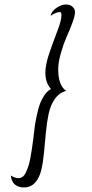

<svg xmlns="http://www.w3.org/2000/svg" viewBox="-20 -740 408 847"><path d="M127 -128.9Q130.4 -161.1 133.5 -183.1Q136.7 -205.1 143.1 -234.6Q149.4 -264.2 157 -283.9Q164.6 -303.7 177 -321.5Q189.5 -339.4 205.1 -347.2Q180.2 -374.5 180.2 -418.9Q180.2 -455.6 198 -507.1Q215.8 -558.6 233.4 -604.2Q251 -649.9 251 -671.9Q251 -687 244.1 -687Q238.3 -687 226.3 -682.9Q214.4 -678.7 203.1 -669.9Q207.5 -690.4 229.2 -705.3Q251 -720.2 271 -720.2Q289.6 -720.2 300.3 -710Q311 -699.7 311 -686Q311 -671.4 299.6 -640.1Q288.1 -608.9 273.9 -577.1Q259.8 -545.4 248.3 -504.9Q236.8 -464.4 236.8 -434.1Q236.8 -362.8 272 -338.9Q241.2 -331.1 221.9 -303.5Q202.6 -275.9 194.6 -237.8Q186.5 -199.7 182.4 -155.5Q178.2 -111.3 174.3 -68.6Q170.4 -25.9 162.4 9Q154.3 43.9 135 65.4Q115.7 86.9 85 86.9Q62.5 86.9 46.6 74.7Q30.8 62.5 27.8 34.2Q45.9 45.9 62 45.9Q71.8 45.9 80.1 39.6Q88.4 33.2 94.7 19.3Q101.1 5.4 105.7 -8.5Q110.4 -22.5 114.5 -45.9Q118.7 -69.3 121.1 -85.7Q123.5 -102.1 127 -128.9Z"/></svg>

Font: Dancing Script OT
Style: Regular
Weight: 400
Foundry: Pablo Impallari. www.impallari.com
Version: Version 1.000